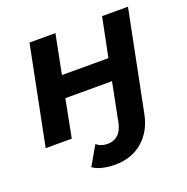

<svg xmlns="http://www.w3.org/2000/svg" viewBox="-131 -658 956 982"><g transform="rotate(-20 347.5 -167.5)"><path d="M331 201Q296 201 264 193.5Q232 186 212 171L272 67Q296 88 333 88Q365 88 388 68Q411 48 420 6L462 -206H208L168 0H26L133 -536H274L232 -323H485L528 -536H669L560 8Q543 96 483 148.5Q423 201 331 201Z"/></g></svg>

Font: Argentum Sans Medium
Style: Italic
Weight: 500
Italic angle: -11°
Designer: Julieta Ulanovsky (font), Cristiano Sobral (main changes and remaster)
Foundry: Julieta Ulanovsky (font), Cristiano Sobral (main changes and remaster)
Version: Version 2.007;June 15, 2022;FontCreator 14.0.0.2814 64-bit; 